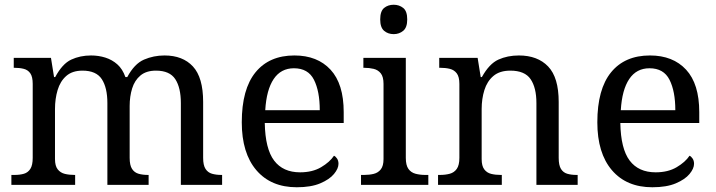

<svg xmlns="http://www.w3.org/2000/svg" viewBox="-20 -780 3020 810"><path d="M28 0V-42H41Q64 -42 81 -47Q98 -52 108 -67.5Q118 -83 118 -114V-426Q118 -456 108 -470.5Q98 -485 80.5 -489.5Q63 -494 41 -494H38V-536H195L208 -455H213Q243 -511 280.5 -528.5Q318 -546 364 -546Q396 -546 424.5 -537Q453 -528 475 -508.5Q497 -489 509 -455H517Q547 -511 587.5 -528.5Q628 -546 674 -546Q751 -546 794 -499.5Q837 -453 837 -350V-114Q837 -83 847 -67.5Q857 -52 874.5 -47Q892 -42 914 -42H917V0H743V-345Q743 -410 719.5 -446Q696 -482 638 -482Q597 -482 572.5 -461.5Q548 -441 537.5 -407Q527 -373 527 -333V-114Q527 -83 537 -67.5Q547 -52 564.5 -47Q582 -42 604 -42H607V0H433V-345Q433 -410 409.5 -446Q386 -482 328 -482Q285 -482 259.5 -459.5Q234 -437 223 -400Q212 -363 212 -320V-109Q212 -80 223.5 -65.5Q235 -51 253.5 -46.5Q272 -42 294 -42H297V0Z M1232 10Q1123 10 1061.5 -62Q1000 -134 1000 -264Q1000 -404 1058 -475Q1116 -546 1222 -546Q1319 -546 1374.5 -486Q1430 -426 1430 -307V-261H1097Q1099 -152 1136.5 -102.5Q1174 -53 1246 -53Q1298 -53 1334.5 -74.5Q1371 -96 1389 -123Q1396 -120 1402 -111Q1408 -102 1408 -89Q1408 -69 1389 -46Q1370 -23 1331 -6.5Q1292 10 1232 10ZM1329 -315Q1329 -395 1304.5 -443.5Q1280 -492 1220 -492Q1165 -492 1134.5 -446.5Q1104 -401 1099 -315Z M1503 0V-42H1516Q1538 -42 1556.5 -46.5Q1575 -51 1586.5 -65.5Q1598 -80 1598 -109V-426Q1598 -456 1586.5 -470.5Q1575 -485 1556.5 -489.5Q1538 -494 1516 -494H1513V-536H1692V-114Q1692 -83 1703 -67.5Q1714 -52 1733 -47Q1752 -42 1774 -42H1787V0ZM1641 -636Q1617 -636 1600.5 -650Q1584 -664 1584 -698Q1584 -733 1600.5 -746.5Q1617 -760 1641 -760Q1664 -760 1681 -746.5Q1698 -733 1698 -698Q1698 -664 1681 -650Q1664 -636 1641 -636Z M1828 0V-42H1836Q1859 -42 1877.5 -47Q1896 -52 1907 -67.5Q1918 -83 1918 -114V-426Q1918 -456 1907 -470.5Q1896 -485 1878 -489.5Q1860 -494 1838 -494H1833V-536H1995L2008 -455H2013Q2044 -511 2082.5 -528.5Q2121 -546 2169 -546Q2248 -546 2292.5 -499.5Q2337 -453 2337 -350V-114Q2337 -83 2346.5 -67.5Q2356 -52 2373 -47Q2390 -42 2412 -42H2417V0H2243V-345Q2243 -410 2218.5 -446Q2194 -482 2133 -482Q2088 -482 2061.5 -459.5Q2035 -437 2023.5 -400Q2012 -363 2012 -320V-109Q2012 -80 2023 -65.5Q2034 -51 2052 -46.5Q2070 -42 2092 -42H2097V0Z M2732 10Q2623 10 2561.5 -62Q2500 -134 2500 -264Q2500 -404 2558 -475Q2616 -546 2722 -546Q2819 -546 2874.5 -486Q2930 -426 2930 -307V-261H2597Q2599 -152 2636.5 -102.5Q2674 -53 2746 -53Q2798 -53 2834.5 -74.5Q2871 -96 2889 -123Q2896 -120 2902 -111Q2908 -102 2908 -89Q2908 -69 2889 -46Q2870 -23 2831 -6.5Q2792 10 2732 10ZM2829 -315Q2829 -395 2804.5 -443.5Q2780 -492 2720 -492Q2665 -492 2634.5 -446.5Q2604 -401 2599 -315Z"/></svg>

Font: Noto Serif Myanmar
Style: Regular
Weight: 400
Designer: Ben Mitchell and the Monotype Design Team
Foundry: Monotype Imaging Inc.
Version: Version 2.106